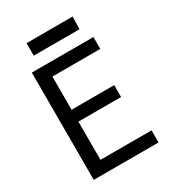

<svg xmlns="http://www.w3.org/2000/svg" viewBox="-210 -1010 1020 1127"><g transform="rotate(-30 300.0 -446.0)"><path d="M89 0V-727H506.5V-646.5H141.5L182 -685V-394.5L141.5 -421.5H471V-341H155.5L182 -370.5V-34L141.5 -82H528V0ZM148.5 -807.5V-892L460.5 -892.5L459 -807.5Z"/></g></svg>

Font: Spline Sans Mono
Style: Regular
Weight: 400
Monospace: yes
Designer: Eben Sorkin, Mirko Velimirovic
Foundry: Sorkin Type
Version: Version 1.004